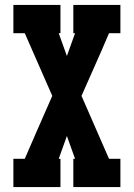

<svg xmlns="http://www.w3.org/2000/svg" viewBox="-20 -755 540 775"><path d="M34 0V-114H80L126 -220L191 -368L80 -621H34V-735H224V-621H217L250 -529L283 -621H276V-735H466V-621H420L390 -551L309 -368L420 -114H466V0H276V-114H283L250 -206L217 -114H224V0Z"/></svg>

Font: Iosevka Slab Heavy
Style: Regular
Weight: 900
Monospace: yes
Designer: Belleve Invis
Foundry: Belleve Invis
Version: Version 11.1.0; ttfautohint (v1.8.3)